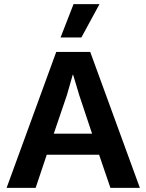

<svg xmlns="http://www.w3.org/2000/svg" viewBox="-20 -912 711 932"><path d="M461 -161H207L153 0H12L253 -660H418L659 0H516ZM427 -263 365 -449 335 -549H333L305 -451L241 -263ZM463 -892 375 -730H274L337 -892Z"/></svg>

Font: Work Sans SemiBold
Style: Regular
Weight: 600
Designer: Wei Huang
Foundry: Wei Huang
Version: Version 1.500